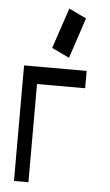

<svg xmlns="http://www.w3.org/2000/svg" viewBox="-60 -882 558 970"><g transform="rotate(5 219.5 -397.0)"><path d="M366.2 -537.1V-449.2H122.1V48.8H48.8V-537.1ZM182.6 -637.7 251.5 -843.3 339.8 -800.8 271.5 -595.2Z"/></g></svg>

Font: Gap Sans
Style: Bold
Weight: 400
Designer: Alexandre Liziard and Etienne Ozeray
Foundry: Interstices.io
Version: Version 1.610